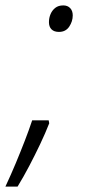

<svg xmlns="http://www.w3.org/2000/svg" viewBox="-66 -561 333 710"><path d="M-46 129Q-25 84 -7.5 42Q10 0 25.5 -40Q41 -80 53 -116H114L116 -105Q102 -69 82.5 -28Q63 13 42 53Q21 93 -1 129ZM152 -443Q134 -443 124.5 -452.5Q115 -462 115 -479Q115 -495 121 -509Q127 -523 138.5 -532Q150 -541 168 -541Q184 -541 193.5 -531Q203 -521 203 -504Q203 -482 190 -462.5Q177 -443 152 -443Z"/></svg>

Font: Noto Sans Display Light
Style: Italic
Weight: 300
Italic angle: -12°
Designer: Monotype Design Team
Foundry: Monotype Imaging Inc.
Version: Version 2.003